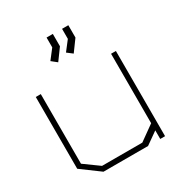

<svg xmlns="http://www.w3.org/2000/svg" viewBox="-166 -815 870 929"><g transform="rotate(-30 268.5 -350.0)"><path d="M460 0V-48L392 0H143L40 -76V-477H68V-88L151 -28H376L460 -88V-476H487V0ZM188 -592 229 -645V-700H264V-631L218 -568ZM274 -590 315 -643V-699H350V-630L304 -567Z"/></g></svg>

Font: Turret Road ExtraLight
Style: Regular
Weight: 275
Designer: Noponies
Foundry: Noponies
Version: Version 1.001; ttfautohint (v1.8)